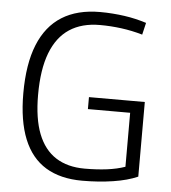

<svg xmlns="http://www.w3.org/2000/svg" viewBox="-52 -757 727 815"><g transform="rotate(5 311.5 -350.0)"><path d="M47 -338Q47 -463 80.5 -545.5Q114 -628 179.5 -669Q245 -710 342 -710Q369 -710 395.5 -708Q422 -706 446.5 -702.5Q471 -699 494.5 -693.5Q518 -688 540 -681L528 -630Q483 -643 437.5 -649Q392 -655 346 -655Q269 -655 216.5 -620.5Q164 -586 137 -515.5Q110 -445 110 -337Q110 -236 135.5 -171Q161 -106 211 -74Q261 -42 334 -42Q386 -42 429 -47.5Q472 -53 506 -65V-295H326V-346H564V-28Q521 -9 459.5 0.5Q398 10 328 10Q235 10 172.5 -28Q110 -66 78.5 -143.5Q47 -221 47 -338Z"/></g></svg>

Font: Georama ExtraCondensed Thin Light
Style: Regular
Weight: 300
Version: Version 1.001